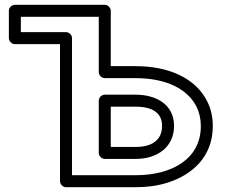

<svg xmlns="http://www.w3.org/2000/svg" viewBox="-20 -756 942 801"><path d="M545.8 -25H280.4V-597C280.4 -612.1 266.1 -622 255.4 -622H67V-686H392.1V-455C392.1 -439.9 406.4 -430 417.1 -430H545.8C675.4 -430 763.1 -383.6 799.6 -311.3C811.6 -287.3 817.8 -260.6 817.8 -230C817.8 -91.8 695.9 -25 545.8 -25ZM42 -736C31.3 -736 17 -726.1 17 -711V-597C17 -586.3 26.9 -572 42 -572H230.4V0C230.4 10.7 240.3 25 255.4 25H545.8C593.3 25 636.9 19.1 676.4 6.9C780.1 -25.2 867.8 -100.5 867.8 -230C867.8 -267.4 860 -302.4 844.2 -333.7C796.2 -429.1 686 -480 545.8 -480H442.1V-711C442.1 -721.7 432.2 -736 417.1 -736ZM706.1 -231C706.1 -320.4 631 -361 545.8 -361H417.1C402 -361 392.1 -346.7 392.1 -336V-118C392.1 -102.9 406.4 -93 417.1 -93H545.8C635.4 -93 706.1 -141.7 706.1 -231ZM656.1 -231C656.1 -175.2 618.7 -143 545.8 -143H442.1V-311H545.8C618.8 -311 656.1 -283.1 656.1 -231Z"/></svg>

Font: Asimov
Style: WidOu
Weight: 500
Designer: Google
Version: Version 2.000980; 2014